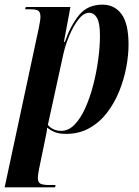

<svg xmlns="http://www.w3.org/2000/svg" viewBox="-38 -566 597 826"><path d="M129 -446Q132 -461 134 -473.5Q136 -486 136 -493Q136 -511 128.5 -518.5Q121 -526 93 -526H70L73 -536H265L237 -386H241Q266 -457 302.5 -501.5Q339 -546 403 -546Q455 -546 485 -505Q515 -464 515 -374Q515 -328 505 -275.5Q495 -223 474.5 -172.5Q454 -122 422 -80.5Q390 -39 346 -14.5Q302 10 246 10Q218 10 199.5 3Q181 -4 165 -17Q164 -4 161.5 8Q159 20 156 35L130 161Q127 177 126 185Q125 193 125 200Q125 219 136.5 224.5Q148 230 176 230H201L199 240H-18ZM225 -3Q257 -3 283 -30Q309 -57 329 -101.5Q349 -146 363 -200Q377 -254 384.5 -309.5Q392 -365 392 -412Q392 -468 379 -489.5Q366 -511 345 -511Q322 -511 300 -483Q278 -455 260.5 -413.5Q243 -372 234 -331L168 -29Q176 -18 191 -10.5Q206 -3 225 -3Z"/></svg>

Font: Noto Serif Display ExtraCondensed
Style: Bold Italic
Weight: 700
Width: 2
Italic angle: -12°
Designer: Monotype Design Team
Foundry: Monotype Imaging Inc.
Version: Version 2.009